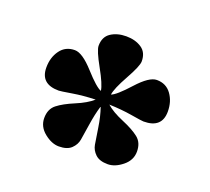

<svg xmlns="http://www.w3.org/2000/svg" viewBox="-70 -812 548 502"><g transform="rotate(20 204.0 -561.5)"><path d="M204 -530H203Q196 -507 191.5 -477Q187 -447 184.5 -432.5Q182 -418 170.5 -407Q159 -396 136 -396Q116 -396 95.5 -412.5Q75 -429 75 -453Q75 -478 91.5 -491Q108 -504 138 -516.5Q168 -529 185 -544Q151 -543 121 -538Q91 -533 86 -533Q35 -533 35 -579Q35 -607 49.5 -627Q64 -647 90 -647Q111 -647 143.5 -611Q176 -575 190 -570Q188 -587 166 -626.5Q144 -666 144 -679Q144 -704 161.5 -715.5Q179 -727 204 -727Q229 -727 246.5 -715.5Q264 -704 264 -679Q264 -666 242 -626.5Q220 -587 218 -570Q232 -575 264.5 -611Q297 -647 318 -647Q344 -647 358.5 -627Q373 -607 373 -579Q373 -533 322 -533Q317 -533 287 -538Q257 -543 223 -544Q240 -529 270 -516.5Q300 -504 316.5 -491Q333 -478 333 -453Q333 -429 312.5 -412.5Q292 -396 272 -396Q249 -396 237.5 -407Q226 -418 223.5 -432.5Q221 -447 216.5 -477Q212 -507 204 -530Z"/></g></svg>

Font: Justus
Style: Bold
Weight: 700
Version: Version 001.001